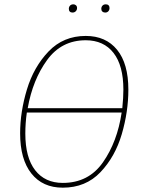

<svg xmlns="http://www.w3.org/2000/svg" viewBox="-20 -857 663 887"><path d="M573 -443Q573 -341 542.5 -237Q512 -133 444 -61.5Q376 10 270 10Q177 10 125 -55.5Q73 -121 73 -241Q73 -340 104.5 -444Q136 -548 204.5 -619.5Q273 -691 376 -691Q469 -691 521 -627Q573 -563 573 -443ZM108 -357H545Q550 -407 550 -443Q550 -554 504.5 -612.5Q459 -671 376 -671Q264 -671 197.5 -579.5Q131 -488 108 -357ZM542 -337H104Q97 -289 97 -240Q97 -129 142.5 -70.5Q188 -12 270 -12Q389 -12 455.5 -107Q522 -202 542 -337ZM298 -816Q298 -825 303.5 -831Q309 -837 319 -837Q326 -837 331 -832.5Q336 -828 336 -820Q336 -811 330 -805Q324 -799 315 -799Q307 -799 302.5 -803.5Q298 -808 298 -816ZM448 -816Q448 -825 453.5 -831Q459 -837 469 -837Q477 -837 481.5 -832.5Q486 -828 486 -820Q486 -811 480.5 -805Q475 -799 466 -799Q458 -799 453 -803.5Q448 -808 448 -816Z"/></svg>

Font: Fira Sans Condensed Thin
Style: Italic
Weight: 250
Width: 3
Italic angle: -8°
Designer: Carrois Corporate & Edenspiekermann AG
Foundry: Carrois Corporate GbR & Edenspiekermann AG
Version: Version 4.203